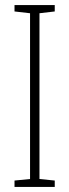

<svg xmlns="http://www.w3.org/2000/svg" viewBox="-20 -785 272 754"><path d="M195 -51H37V-76L98 -82V-733L37 -740V-765H195V-740L135 -733V-82L195 -76Z"/></svg>

Font: Noto Sans Tamil UI ExtraCondensed ExtraLight
Style: Regular
Weight: 200
Width: 2
Designer: Jelle Bosma - Monotype Design Team
Foundry: Monotype Imaging Inc.
Version: Version 2.004; ttfautohint (v1.8.4.7-5d5b)